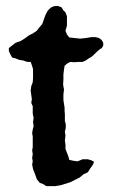

<svg xmlns="http://www.w3.org/2000/svg" viewBox="-20 -624 384 651"><path d="M163 -603 176 -604 189 -599 194 -590 202 -582 207 -569V-537L202 -520L207 -507L215 -497L233 -495L252 -493L271 -495L289 -498H305L316 -495L325 -488L330 -479V-469L325 -461L317 -456L308 -448L301 -441L291 -432L281 -426L271 -419L260 -414H246L231 -413L218 -414L207 -408L199 -401L197 -388L195 -372V-355L194 -337L197 -320L195 -304V-285L197 -271L199 -259V-248L200 -236V-214L203 -203V-190L200 -178L202 -164L200 -148L202 -133V-119L212 -93L215 -82L228 -79L243 -77L260 -84H278L291 -80L299 -75L294 -64L286 -53L278 -40L263 -33L250 -22L218 -6L186 4L168 7H137L126 0L115 -4L105 -16L99 -33L92 -51L89 -66L91 -77L89 -88L91 -102L89 -114L91 -125V-161L89 -173L91 -185L94 -196L92 -211L94 -224L91 -238V-264L86 -275L88 -288L86 -302L84 -317L86 -332L91 -345L92 -359V-390L88 -403L84 -414H73L58 -419L45 -421L33 -426L21 -429L15 -440L10 -451V-461L20 -469L33 -479L50 -485L63 -493L78 -504L92 -511L105 -520L115 -533L123 -542L128 -556L134 -573L142 -588L152 -598Z"/></svg>

Font: Tagesschrift
Style: Regular
Weight: 400
Designer: Yanone
Version: Version 2.000; ttfautohint (v1.8.4.7-5d5b)